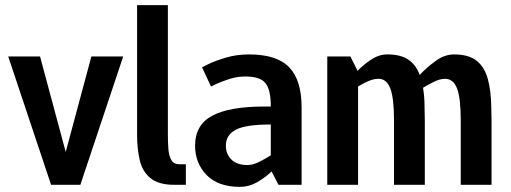

<svg xmlns="http://www.w3.org/2000/svg" viewBox="-20 -720 1990 748"><path d="M136 -500 236 -128 336 -500H460L293 0H179L12 -500Z M679 -80H704V0H659Q597 0 565.5 -26.5Q534 -53 524 -97.5Q514 -142 514 -196V-700H634V-196Q634 -166 636 -139.5Q638 -113 647.5 -96.5Q657 -80 679 -80Z M860 -153Q860 -119 882 -98Q904 -77 944 -77Q964 -77 988 -88.5Q1012 -100 1035 -115V-235Q937 -235 898.5 -214.5Q860 -194 860 -153ZM915 8Q830 8 785 -38Q740 -84 740 -153Q740 -233 806.5 -269Q873 -305 1010 -305H1035Q1035 -371 1014 -396.5Q993 -422 935 -422Q904 -422 873 -412Q842 -402 822 -392.5Q802 -383 802 -383L767 -458Q767 -458 792.5 -470.5Q818 -483 860 -495.5Q902 -508 950 -508Q1059 -508 1107 -457.5Q1155 -407 1155 -302V0H1065L1038 -52Q1013 -28 981.5 -10Q950 8 915 8Z M1895 -250V0H1775V-250Q1775 -338 1760.5 -375.5Q1746 -413 1714 -413Q1695 -413 1672 -402Q1649 -391 1628 -378Q1631 -361 1632.5 -342Q1634 -323 1634 -302L1635 -250V0H1515V-250Q1515 -338 1500.5 -375.5Q1486 -413 1455 -413Q1436 -413 1415 -404Q1394 -395 1375 -383V0H1255V-500H1345L1373 -444Q1397 -469 1427 -488.5Q1457 -508 1489 -508H1490Q1541 -508 1571 -487.5Q1601 -467 1615 -428Q1642 -457 1677 -482.5Q1712 -508 1749 -508Q1805 -508 1836 -484Q1867 -460 1880 -414Q1893 -368 1894 -302Z"/></svg>

Font: Epunda Sans SemiBold
Style: Regular
Weight: 600
Designer: Simon Atzbach
Foundry: typofactur
Version: Version 2.204; ttfautohint (v1.8.4.7-5d5b)